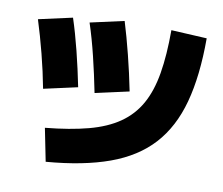

<svg xmlns="http://www.w3.org/2000/svg" viewBox="-85 -864 1170 1008"><g transform="rotate(10 500.0 -360.0)"><path d="M185 -135Q318 -148 414 -173.5Q510 -199 575 -244Q640 -289 678.5 -357.5Q717 -426 733.5 -524Q750 -622 750 -755L940 -745Q940 -545 901.5 -403Q863 -261 778.5 -168.5Q694 -76 556 -26Q418 24 220 40ZM140 -335Q123 -425 99.5 -516.5Q76 -608 50 -690L230 -730Q255 -654 278 -562Q301 -470 320 -375ZM410 -360Q391 -456 368.5 -548.5Q346 -641 320 -720L500 -760Q524 -682 547.5 -588.5Q571 -495 590 -400Z"/></g></svg>

Font: M PLUS 2 Thin Black
Style: Regular
Weight: 900
Version: Version 1.001